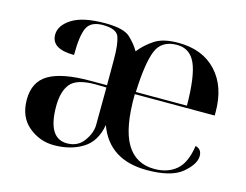

<svg xmlns="http://www.w3.org/2000/svg" viewBox="-82 -677 1047 817"><g transform="rotate(15 442.0 -269.0)"><path d="M211 10Q284 10 337 -22.5Q390 -55 403 -130Q454 10 621 10Q728 10 775.5 -30Q823 -70 823 -106Q823 -136 795 -143Q784 -67 746.5 -35Q709 -3 650 -3Q568 -3 527 -71.5Q486 -140 488 -289H840V-305Q840 -417 779 -482.5Q718 -548 611 -548Q545 -548 508 -524Q471 -500 444 -466Q428 -494 399.5 -521Q371 -548 289 -548Q191 -548 143 -517.5Q95 -487 95 -446Q95 -383 195 -383Q195 -468 211.5 -503Q228 -538 281 -538Q342 -538 353 -506.5Q364 -475 364 -409V-295H289Q167 -295 108.5 -261Q50 -227 50 -148Q50 -72 99 -31Q148 10 211 10ZM490 -299Q495 -427 517.5 -482.5Q540 -538 608 -538Q665 -538 689.5 -483.5Q714 -429 715 -299ZM263 -12Q178 -12 178 -153Q178 -218 205.5 -252Q233 -286 316 -286L364 -285L363 -118Q362 -83 336 -47.5Q310 -12 263 -12Z"/></g></svg>

Font: Noto Serif Display Semi
Style: Regular
Weight: 600
Designer: Monotype Design Team
Foundry: Monotype Imaging Inc.
Version: Version 1.900